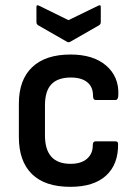

<svg xmlns="http://www.w3.org/2000/svg" viewBox="-20 -712 529 743"><path d="M252 11Q154 11 103.5 -38.5Q53 -88 53 -182V-311Q53 -403 104.5 -452Q156 -501 253 -501Q341 -501 390.5 -458.5Q440 -416 438 -347Q438 -325 427 -325H350Q340 -325 340 -341Q340 -376 317.5 -394Q295 -412 254 -412Q204 -412 179 -386Q154 -360 154 -304V-188Q154 -78 253 -78Q294 -78 316.5 -97.5Q339 -117 339 -149Q339 -165 349 -165H427Q437 -165 437 -155Q438 -76 390.5 -32.5Q343 11 252 11ZM238 -551 128 -614Q121 -618 121 -627V-685Q121 -696 133 -689L245 -634L358 -689Q370 -696 370 -685V-627Q370 -618 363 -614L253 -551Q245 -546 238 -551Z"/></svg>

Font: Sofia Sans Extra Cond
Style: Bold
Weight: 700
Width: 1
Designer: Botio Nikoltchev, Ani Petrova
Foundry: lettersoup
Version: Version 4.100; ttfautohint (v1.8.3)